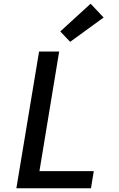

<svg xmlns="http://www.w3.org/2000/svg" viewBox="-20 -1012 640 1032"><path d="M68 0 190 -735H298L192 -92H484L469 0ZM357 -787 304 -843 467 -992 537 -918Z"/></svg>

Font: Iosevka Curly SmBdExObl
Style: Regular
Weight: 600
Width: 7
Italic angle: -9°
Monospace: yes
Designer: Belleve Invis
Foundry: Belleve Invis
Version: Version 11.1.0; ttfautohint (v1.8.3)